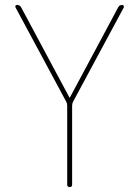

<svg xmlns="http://www.w3.org/2000/svg" viewBox="-20 -540 563 780"><path d="M249 -127 43 -510Q41 -514 43 -517Q45 -520 49 -520Q61 -520 66 -510L262 -144L263 -143L264 -144L460 -510Q465 -520 477 -520Q480 -520 482 -517Q484 -514 483 -510L277 -127Q273 -120 273 -111V210Q273 220 263 220Q253 220 253 210V-111Q253 -120 249 -127Z"/></svg>

Font: Rounded Mplus 1c Thin
Style: Regular
Weight: 250
Version: Version 1.059.20150529